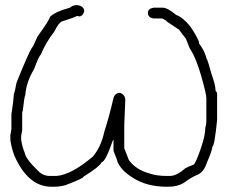

<svg xmlns="http://www.w3.org/2000/svg" viewBox="-20 -709 864 731"><path d="M271.5 -689.5H275.4Q300.8 -684.6 300.8 -666Q294.9 -646.5 281.2 -646.5L273.4 -648.4Q264.2 -642.6 214.8 -627Q201.7 -620.1 187.5 -589.8Q153.8 -546.4 134.8 -500Q129.4 -498 109.4 -445.3Q79.6 -396 76.2 -345.7Q73.2 -345.7 66.4 -285.2Q64.5 -285.2 64.5 -277.3V-212.9Q60.5 -193.8 60.5 -191.4V-177.7Q64 -151.9 74.2 -127Q78.1 -103.5 125 -58.6Q143.1 -39.1 169.9 -39.1H195.3Q252.4 -43.9 334 -113.3Q365.2 -150.9 377 -207Q396.5 -268.1 410.2 -328.1Q414.6 -355.5 437.5 -355.5Q457 -347.7 457 -328.1Q457 -323.7 453.1 -232.4V-144.5L470.7 -99.6Q497.6 -62.5 548.8 -48.8Q575.2 -39.1 615.2 -39.1H627Q652.8 -39.1 685.5 -68.4Q696.3 -74.2 716.8 -82Q725.6 -87.4 746.1 -148.4Q761.7 -194.3 761.7 -222.7Q765.6 -236.3 765.6 -246.1V-335.9Q765.6 -350.6 746.1 -419.9Q726.1 -487.8 707 -517.6Q703.1 -520 687.5 -562.5Q674.3 -577.6 662.1 -595.7L615.2 -627Q614.7 -630.9 597.7 -638.7H564.5Q543 -642.1 543 -660.2Q543 -675.8 564.5 -679.7H599.6Q617.7 -679.7 650.4 -652.3Q677.2 -642.6 705.1 -607.4Q738.3 -558.1 738.3 -543Q759.3 -515.1 765.6 -488.3Q771.5 -478.5 785.2 -427.7Q800.8 -383.8 800.8 -363.3Q806.6 -358.9 806.6 -349.6V-252Q796.4 -152.3 789.1 -152.3Q787.1 -133.3 767.6 -89.8Q757.3 -56.2 734.4 -44.9Q705.1 -32.7 681.6 -13.7Q656.2 2 621.1 2H615.2Q537.6 2 484.4 -33.2Q443.4 -58.1 427.7 -91.8Q427.7 -95.7 412.1 -134.8V-175.8H410.2Q380.9 -91.8 367.2 -91.8Q358.9 -73.7 298.8 -37.1Q298.8 -30.8 244.1 -9.8Q218.8 2 185.5 2H175.8Q87.4 2 35.2 -115.2Q23.4 -146 19.5 -175.8V-195.3Q19.5 -197.8 23.4 -216.8V-273.4Q31.2 -322.8 33.2 -353.5Q35.6 -354.5 43 -394.5Q89.8 -510.7 101.6 -527.3Q105 -527.8 123 -570.3Q169.9 -634.8 169.9 -644.5Q190.9 -665 246.1 -679.7Q257.3 -689.5 271.5 -689.5Z"/></svg>

Font: CEF Fonts CJK
Style: Regular
Weight: 400
Designer: PartyBoss (派对大魔王)
Version: Release 2.25